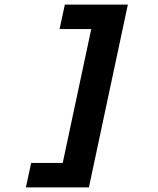

<svg xmlns="http://www.w3.org/2000/svg" viewBox="-20 -720 690 838"><path d="M368 98H231L401 -700H538ZM322 98H93L116 -9H345ZM468 -593H240L263 -700H492Z"/></svg>

Font: Azeret Mono Thin SemiBold
Style: Italic
Weight: 600
Italic angle: -12°
Version: Version 1.002